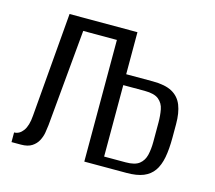

<svg xmlns="http://www.w3.org/2000/svg" viewBox="-78 -589 765 684"><g transform="rotate(15 304.5 -247.0)"><path d="M17.1 0V-35.6Q36.5 -35.6 50.3 -54.4Q64 -73.2 66.7 -110.4L98.8 -494.3H349.2V-339.3H447.4Q493 -339.3 518.9 -325Q544.7 -310.8 555.8 -283Q566.9 -255.2 566.9 -213.8V-163.8Q566.9 -121.8 561.1 -90.7Q555.2 -59.7 541.3 -39.7Q527.4 -19.7 503.3 -9.8Q479.2 0 441.6 0H285.6V-448.7H161.4L128.9 -92.5Q127.6 -80.2 124.9 -64.3Q122.2 -48.5 114.4 -33.8Q106.7 -19.2 91.8 -9.6Q77 0 52 0ZM349.2 -35.6H428.8Q462.5 -35.6 478.4 -48.2Q494.4 -60.8 499.7 -82.7Q504.9 -104.7 504.9 -132.1V-202.4Q504.9 -228.4 500.7 -250.4Q496.5 -272.5 480.2 -285.8Q463.9 -299.1 428.1 -299.1H349.2Z"/></g></svg>

Font: Alumni Sans Thin
Style: Regular
Weight: 100
Designer: Robert E. Leuschke
Foundry: Robert E. Leuschke
Version: Version 1.018